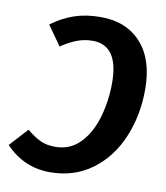

<svg xmlns="http://www.w3.org/2000/svg" viewBox="-101 -776 744 860"><g transform="rotate(10 271.5 -346.0)"><path d="M540 -423Q540 -304 497.5 -203.5Q455 -103 374 -43.5Q293 16 183 16Q65 16 -19 -72L57 -155Q89 -128 118 -114Q147 -100 187 -100Q255 -100 300.5 -147.5Q346 -195 367.5 -270Q389 -345 389 -426Q389 -597 271 -597Q234 -597 200 -584Q166 -571 129 -546L66 -635Q116 -672 169 -690Q222 -708 289 -708Q405 -708 472.5 -633.5Q540 -559 540 -423Z"/></g></svg>

Font: Fira Sans SemiBold
Style: Italic
Weight: 600
Italic angle: -8°
Designer: bBox Type GmbH & Carrois Corporate GbR & Edenspiekermann AG
Foundry: bBox Type GmbH & Carrois Corporate GbR & Edenspiekermann AG
Version: Version 4.301